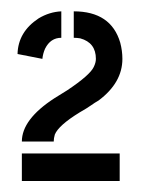

<svg xmlns="http://www.w3.org/2000/svg" viewBox="-20 -707 260 347"><path d="M11.7 -609.4Q12.7 -649.4 49.8 -673.8Q69.3 -685.5 90.8 -686.5V-638.7Q71.3 -638.7 61.5 -619.1Q57.6 -610.4 56.6 -600.6ZM19.5 -379.9V-429.7H196.3V-379.9ZM19.5 -451.2Q19.5 -491.2 78.1 -529.3Q100.6 -543 101.6 -543.9Q142.6 -571.3 149.4 -585.9Q153.3 -593.8 153.3 -600.6Q153.3 -629.9 125 -637.7Q119.1 -638.7 113.3 -638.7V-686.5Q180.7 -686.5 197.3 -629.9Q201.2 -615.2 201.2 -600.6Q201.2 -557.6 158.2 -525.4Q151.4 -521.5 144.5 -516.6Q137.7 -511.7 124 -503.9Q85.9 -480.5 79.1 -463.9Q77.1 -457 77.1 -451.2Z"/></svg>

Font: Post No Bills Colombo
Style: Bold
Weight: 700
Designer: Kosala Senevirathne, Siva Puranthara, Lasantha Premarathna, Tharique Azeez
Foundry: Mooniak
Version: Version 1.220 ; ttfautohint (v1.6)